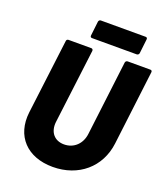

<svg xmlns="http://www.w3.org/2000/svg" viewBox="-156 -974 945 1089"><g transform="rotate(20 316.5 -429.0)"><path d="M250 -755H520C527 -755 533 -760 534 -767L544 -854C545 -861 541 -866 534 -866H263C257 -866 251 -861 250 -854L240 -767C239 -760 243 -755 250 -755ZM290 8C445 8 560 -90 578 -238L633 -688C634 -695 630 -700 623 -700H486C479 -700 473 -695 472 -688L417 -238C410 -176 366 -134 307 -134C248 -134 214 -176 221 -238L277 -688C277 -695 273 -700 266 -700H129C122 -700 116 -695 116 -688L60 -238C42 -90 135 8 290 8Z"/></g></svg>

Font: Barlow ExtraBold
Style: Italic
Weight: 800
Italic angle: -7°
Designer: Jeremy Tribby
Foundry: Tribby Type
Version: Version 1.422;hotconv 1.0.109;makeotfexe 2.5.65596